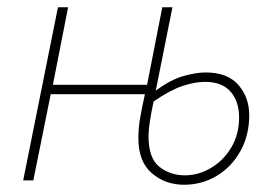

<svg xmlns="http://www.w3.org/2000/svg" viewBox="-20 -498 756 530"><path d="M488 12Q436 12 399 -20Q362 -52 362 -116Q362 -129 363 -143Q364 -157 368 -179Q372 -201 380 -238H120L72 0H44L140 -478H168L126 -264H386L428 -478H456L410 -248Q451 -278 486 -288Q521 -298 548 -298Q608 -298 638 -263.5Q668 -229 668 -180Q668 -125 644 -81.5Q620 -38 579 -13Q538 12 488 12ZM490 -14Q528 -14 562.5 -34.5Q597 -55 618.5 -91Q640 -127 640 -174Q640 -218 616.5 -245Q593 -272 546 -272Q518 -272 484.5 -261Q451 -250 404 -218Q397 -185 393.5 -162Q390 -139 390 -122Q390 -61 420 -37.5Q450 -14 490 -14Z"/></svg>

Font: Source Sans 3 ExtraLight
Style: Italic
Weight: 250
Italic angle: -11°
Designer: Paul D. Hunt
Foundry: Adobe
Version: Version 3.046;hotconv 1.0.118;makeotfexe 2.5.65603